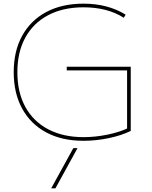

<svg xmlns="http://www.w3.org/2000/svg" viewBox="-20 -760 829 1050"><path d="M283 270H260L381 50H404ZM437 10Q319 10 233.5 -35.5Q148 -81 101.5 -165.5Q55 -250 55 -365Q55 -481 101.5 -565Q148 -649 233.5 -694.5Q319 -740 437 -740Q503 -740 560.5 -725Q618 -710 667 -680L657 -663Q611 -692 556 -706Q501 -720 437 -720Q325 -720 243.5 -677Q162 -634 118.5 -554.5Q75 -475 75 -365Q75 -255 118.5 -175.5Q162 -96 243.5 -53Q325 -10 437 -10Q502 -10 569.5 -24Q637 -38 686 -62L675 -45V-375H345V-395H695V-44Q644 -19 574.5 -4.5Q505 10 437 10Z"/></svg>

Font: M PLUS 1 Thin
Style: Regular
Weight: 100
Designer: Coji Morishita
Foundry: UNDERFOREST DESIGN
Version: Version 1.001